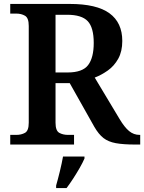

<svg xmlns="http://www.w3.org/2000/svg" viewBox="-20 -734 732 975"><path d="M32 0V-49H63Q88 -49 107 -59.5Q126 -70 126 -111V-602Q126 -643 107 -654Q88 -665 63 -665H32V-714H334Q471 -714 536 -666.5Q601 -619 601 -526Q601 -473 580.5 -436Q560 -399 527.5 -376Q495 -353 461 -340L587 -130Q612 -88 635.5 -68.5Q659 -49 689 -49H692V0H667Q606 0 568 -7Q530 -14 505.5 -33Q481 -52 459 -90L334 -312H262V-111Q262 -70 281 -59.5Q300 -49 325 -49H356V0ZM323 -366Q399 -366 427.5 -403.5Q456 -441 456 -516Q456 -594 425.5 -626.5Q395 -659 321 -659H262V-366ZM265 208Q274 177 284 136Q294 95 300 61H409V71Q400 92 384.5 119Q369 146 351.5 173Q334 200 318 221H265Z"/></svg>

Font: Noto Serif NP Hmong SemiBold
Style: Regular
Weight: 600
Designer: Dalton Maag Ltd
Foundry: Dalton Maag Ltd
Version: Version 1.001; ttfautohint (v1.8.4.7-5d5b)